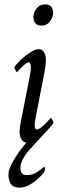

<svg xmlns="http://www.w3.org/2000/svg" viewBox="-20 -651 325 884"><path d="M169.9 -533.2Q151.4 -533.2 142.6 -544.4Q133.8 -555.7 133.8 -571.3Q133.8 -591.8 147.9 -611.3Q162.1 -630.9 189.5 -630.9Q208 -630.9 216.3 -619.6Q224.6 -608.4 224.6 -592.8Q224.6 -572.3 210.4 -552.7Q196.3 -533.2 169.9 -533.2ZM158.2 -424.8Q173.8 -424.8 182.6 -410.6Q191.4 -396.5 191.4 -374Q191.4 -353.5 185.5 -322.3L145.5 -117.2Q144.5 -111.3 142.1 -98.1Q139.6 -85 139.6 -77.1Q139.6 -54.7 149.4 -54.7Q157.2 -54.7 168.5 -63.5Q179.7 -72.3 190.9 -83.5Q202.1 -94.7 208 -101.6L213.9 -108.4Q215.8 -108.4 221.2 -99.1Q226.6 -89.8 226.6 -85.9Q214.8 -67.4 188.5 -41Q149.4 1 115.2 39.1Q81.1 77.1 74.2 113.3Q72.3 131.8 78.6 143.6Q85 155.3 103.5 155.3Q126 155.3 142.6 146Q159.2 136.7 169.9 127.4Q180.7 118.2 184.6 118.2Q189.5 118.2 186.5 130.9Q185.5 140.6 178.7 147.5Q120.1 212.9 70.3 212.9Q36.1 212.9 25.9 188.5Q15.6 164.1 20.5 137.7Q25.4 115.2 48.8 77.1Q72.3 39.1 101.6 5.9Q86.9 3.9 78.6 -9.8Q70.3 -23.4 70.3 -44.9Q70.3 -52.7 71.8 -65.4Q73.2 -78.1 77.1 -96.7L117.2 -300.8Q120.1 -316.4 121.1 -326.2Q122.1 -335.9 122.1 -339.8Q122.1 -364.3 112.3 -364.3Q104.5 -364.3 88.4 -349.6Q72.3 -335 63.5 -324.2L58.6 -318.4Q56.6 -318.4 51.3 -327.6Q45.9 -336.9 45.9 -340.8Q53.7 -354.5 74.2 -374Q94.7 -393.6 118.2 -409.2Q141.6 -424.8 158.2 -424.8Z"/></svg>

Font: Crimson Text
Style: Italic
Weight: 400
Italic angle: -11°
Designer: Sebastian Kosch
Foundry: Sebastian Kosch
Version: Version 1.100; ttfautohint (v1.8.4)